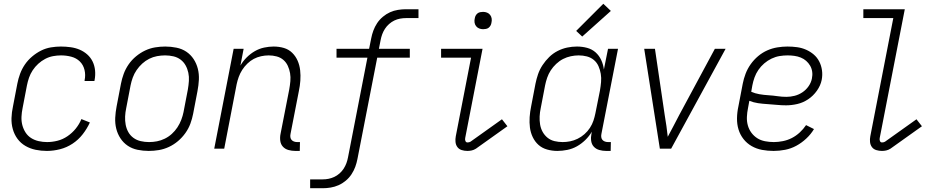

<svg xmlns="http://www.w3.org/2000/svg" viewBox="-20 -789 4990 1019"><path d="M229 12Q198 12 169 6Q140 0 115 -14.5Q90 -29 73 -52Q56 -75 48 -103.5Q40 -132 41 -162.5Q42 -193 49 -225L72 -345Q77 -371 86.5 -397Q96 -423 112 -446.5Q128 -470 150.5 -489Q173 -508 198 -520.5Q223 -533 250 -537.5Q277 -542 303 -542Q329 -542 354.5 -538.5Q380 -535 402.5 -525.5Q425 -516 443 -500Q461 -484 471.5 -462.5Q482 -441 484.5 -415.5Q487 -390 482 -364L481 -359H429V-363Q435 -391 428.5 -418Q422 -445 403.5 -463Q385 -481 358.5 -488Q332 -495 304 -495Q283 -495 261.5 -491Q240 -487 220 -476.5Q200 -466 183 -450.5Q166 -435 153.5 -416Q141 -397 134 -376.5Q127 -356 123 -336L100 -216Q95 -192 94 -169Q93 -146 98.5 -125Q104 -104 115.5 -86Q127 -68 145 -56.5Q163 -45 185 -40Q207 -35 230 -35Q257 -35 285 -42Q313 -49 338 -66Q363 -83 382 -106.5Q401 -130 412 -157L457 -139Q442 -106 419 -76.5Q396 -47 365 -26.5Q334 -6 298.5 3Q263 12 229 12Z M769 12Q739 12 710 6Q681 0 658 -15.5Q635 -31 619.5 -54.5Q604 -78 597 -106Q590 -134 591.5 -164Q593 -194 599 -225L622 -345Q627 -371 636.5 -397Q646 -423 662.5 -447Q679 -471 702 -490Q725 -509 750.5 -521Q776 -533 803 -537.5Q830 -542 857 -542Q887 -542 916.5 -536Q946 -530 969 -514.5Q992 -499 1007.5 -475.5Q1023 -452 1030 -424Q1037 -396 1035.5 -366Q1034 -336 1028 -305L1005 -185Q1000 -159 990.5 -133Q981 -107 964 -83Q947 -59 924.5 -40Q902 -21 876 -9Q850 3 823 7.5Q796 12 769 12ZM771 -35Q792 -35 813 -39Q834 -43 854.5 -53Q875 -63 892 -78.5Q909 -94 921.5 -113Q934 -132 942 -153Q950 -174 954 -194L977 -314Q981 -337 982.5 -359.5Q984 -382 979.5 -403Q975 -424 965 -442Q955 -460 938.5 -472.5Q922 -485 900.5 -490Q879 -495 856 -495Q835 -495 813.5 -491Q792 -487 772 -477Q752 -467 735 -451.5Q718 -436 705 -417Q692 -398 684.5 -377Q677 -356 673 -336L650 -216Q645 -193 644 -170.5Q643 -148 647 -127Q651 -106 661 -88Q671 -70 688 -57.5Q705 -45 726.5 -40Q748 -35 771 -35Z M1547 12Q1528 12 1510.5 7Q1493 2 1481.5 -10.5Q1470 -23 1467.5 -41.5Q1465 -60 1469 -79L1515 -314Q1519 -336 1521 -358Q1523 -380 1519.5 -400.5Q1516 -421 1507.5 -439.5Q1499 -458 1484 -471Q1469 -484 1448.5 -489.5Q1428 -495 1406 -495Q1386 -495 1365.5 -490.5Q1345 -486 1327 -476.5Q1309 -467 1293 -451.5Q1277 -436 1265.5 -418Q1254 -400 1247 -380.5Q1240 -361 1236 -342L1170 0H1117L1220 -530H1273L1256 -441Q1269 -464 1289 -484Q1309 -504 1332.5 -517.5Q1356 -531 1382 -536.5Q1408 -542 1432 -542Q1461 -542 1486.5 -534.5Q1512 -527 1530.5 -509Q1549 -491 1559.5 -467Q1570 -443 1573 -416Q1576 -389 1574 -361Q1572 -333 1566 -305L1522 -79Q1520 -70 1521 -61.5Q1522 -53 1527 -47Q1532 -41 1540 -38Q1548 -35 1557 -35H1572L1571 12Z M1626 210V163H1692Q1708 163 1723.5 160Q1739 157 1754 150Q1769 143 1782 131.5Q1795 120 1804 106Q1813 92 1818.5 77Q1824 62 1827 46L1930 -483H1766V-530H1939L1950 -585Q1954 -606 1961.5 -626.5Q1969 -647 1981.5 -666Q1994 -685 2012 -700Q2030 -715 2050 -724Q2070 -733 2092 -736.5Q2114 -740 2134 -740H2201V-693H2135Q2119 -693 2103 -690Q2087 -687 2072.5 -680Q2058 -673 2045 -661.5Q2032 -650 2023 -636Q2014 -622 2008.5 -607Q2003 -592 2000 -576L1991 -530H2155V-483H1982L1877 55Q1873 76 1865.5 96.5Q1858 117 1845.5 136Q1833 155 1815 170Q1797 185 1776.5 194Q1756 203 1734.5 206.5Q1713 210 1693 210Z M2461 12Q2445 12 2430.5 7.5Q2416 3 2407.5 -8.5Q2399 -20 2397.5 -35.5Q2396 -51 2399 -66L2480 -483H2321V-530H2541L2449 -57Q2447 -49 2450 -41Q2453 -33 2461 -33Q2465 -33 2469.5 -34Q2474 -35 2477 -37L2644 -156L2673 -119L2506 0Q2495 7 2483.5 9.5Q2472 12 2461 12ZM2544 -634Q2533 -634 2523 -638Q2513 -642 2506.5 -650.5Q2500 -659 2498.5 -670Q2497 -681 2500 -693Q2501 -700 2505 -707Q2509 -714 2515 -718.5Q2521 -723 2529 -724.5Q2537 -726 2544 -726Q2555 -726 2565 -722Q2575 -718 2581.5 -709.5Q2588 -701 2589.5 -690Q2591 -679 2588 -667Q2587 -660 2583 -653Q2579 -646 2573 -641.5Q2567 -637 2559 -635.5Q2551 -634 2544 -634Z M2938 12Q2910 12 2883.5 4.5Q2857 -3 2838 -20Q2819 -37 2807.5 -61Q2796 -85 2792.5 -112Q2789 -139 2791 -167.5Q2793 -196 2799 -225L2822 -345Q2827 -370 2835.5 -395Q2844 -420 2859.5 -443.5Q2875 -467 2895 -486.5Q2915 -506 2939.5 -518.5Q2964 -531 2990 -536.5Q3016 -542 3042 -542Q3070 -542 3096 -535Q3122 -528 3141 -511Q3160 -494 3171 -470Q3182 -446 3185 -420L3207 -530H3260L3172 -79Q3170 -70 3171 -61.5Q3172 -53 3177 -47Q3182 -41 3190 -38Q3198 -35 3207 -35H3222L3221 12H3197Q3178 12 3160.5 7Q3143 2 3131.5 -10.5Q3120 -23 3117.5 -41.5Q3115 -60 3119 -79L3121 -90Q3107 -66 3086.5 -46Q3066 -26 3042 -12.5Q3018 1 2991 6.5Q2964 12 2938 12ZM2966 -35Q2986 -35 3006 -39Q3026 -43 3045.5 -52.5Q3065 -62 3082 -77Q3099 -92 3111 -110.5Q3123 -129 3129.5 -148.5Q3136 -168 3140 -188L3164 -308Q3168 -331 3170 -353.5Q3172 -376 3168.5 -397Q3165 -418 3156.5 -437.5Q3148 -457 3132 -470.5Q3116 -484 3095 -489.5Q3074 -495 3051 -495Q3031 -495 3009.5 -490.5Q2988 -486 2968.5 -476Q2949 -466 2932 -450Q2915 -434 2903 -415.5Q2891 -397 2884 -376.5Q2877 -356 2873 -336L2850 -216Q2845 -193 2844 -171Q2843 -149 2846.5 -128Q2850 -107 2860 -89Q2870 -71 2886 -58Q2902 -45 2923 -40Q2944 -35 2966 -35Z M3070 -595 3038 -625 3182 -769 3222 -731Z M3482 0 3399 -530H3456L3508 -177Q3513 -148 3517 -119.5Q3521 -91 3524 -63Q3539 -91 3554 -119.5Q3569 -148 3584 -177L3774 -530H3831L3542 0Z M4086 12Q4054 12 4024.5 6.5Q3995 1 3969.5 -13.5Q3944 -28 3926 -51Q3908 -74 3899.5 -102Q3891 -130 3891.5 -161.5Q3892 -193 3899 -225L3922 -345Q3927 -371 3937 -397.5Q3947 -424 3964 -448Q3981 -472 4003.5 -491Q4026 -510 4052 -521.5Q4078 -533 4105.5 -537.5Q4133 -542 4159 -542Q4186 -542 4211 -538.5Q4236 -535 4258.5 -525Q4281 -515 4299 -499.5Q4317 -484 4328 -462.5Q4339 -441 4342.5 -416Q4346 -391 4341 -365Q4335 -335 4315.5 -307.5Q4296 -280 4269 -262Q4242 -244 4211.5 -237Q4181 -230 4152 -230Q4127 -230 4102.5 -232.5Q4078 -235 4052.5 -236.5Q4027 -238 4003 -241.5Q3979 -245 3957 -254L3950 -216Q3945 -192 3944 -168.5Q3943 -145 3949 -123.5Q3955 -102 3968 -84.5Q3981 -67 3999 -55.5Q4017 -44 4040 -39.5Q4063 -35 4087 -35Q4110 -35 4135 -40Q4160 -45 4182.5 -56.5Q4205 -68 4224.5 -86Q4244 -104 4258 -125L4300 -104Q4284 -77 4259.5 -54Q4235 -31 4206.5 -15.5Q4178 0 4147 6Q4116 12 4086 12ZM4154 -275Q4175 -275 4197 -280.5Q4219 -286 4238.5 -299Q4258 -312 4271.5 -331.5Q4285 -351 4289 -372Q4293 -391 4290.5 -408.5Q4288 -426 4279.5 -440.5Q4271 -455 4258.5 -466Q4246 -477 4230 -483.5Q4214 -490 4196 -492.5Q4178 -495 4160 -495Q4139 -495 4117.5 -491.5Q4096 -488 4075 -478Q4054 -468 4036 -452.5Q4018 -437 4005 -418Q3992 -399 3984.5 -378Q3977 -357 3973 -336L3967 -302Q3987 -293 4010.5 -289Q4034 -285 4058.5 -283.5Q4083 -282 4106.5 -278.5Q4130 -275 4154 -275Z M4661 12Q4645 12 4630.5 7.5Q4616 3 4607.5 -8.5Q4599 -20 4597.5 -35.5Q4596 -51 4599 -66L4721 -693H4562V-740H4782L4649 -57Q4647 -49 4650 -41Q4653 -33 4661 -33Q4665 -33 4669.5 -34Q4674 -35 4677 -37L4844 -156L4873 -119L4706 0Q4695 7 4683.5 9.5Q4672 12 4661 12Z"/></svg>

Font: Lode Dark
Style: Italic
Weight: 400
Italic angle: -11°
Monospace: yes
Designer: Belleve Invis
Foundry: Belleve Invis
Version: Version 29.2.0; ttfautohint (v1.8.3)